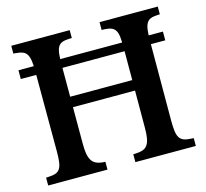

<svg xmlns="http://www.w3.org/2000/svg" viewBox="-103 -827 1014 944"><g transform="rotate(-15 404.5 -355.0)"><path d="M770 -585V-540.5H34.7V-585ZM31.7 -710.4H329.1V-670.4L313 -669.9Q292 -668.9 279.1 -663.8Q266.1 -658.7 258.8 -646Q251.5 -633.3 249 -611.1Q246.6 -588.9 246.6 -553.2V-152.3Q246.6 -124 250 -103.8Q253.4 -83.5 261.5 -70.1Q269.5 -56.6 283.2 -49.6Q296.9 -42.5 317.9 -40.5L331.1 -40V0H29.3V-40L42 -40.5Q64.9 -41.5 78.9 -46.6Q92.8 -51.8 100.6 -64.2Q108.4 -76.7 111.1 -97.7Q113.8 -118.7 113.8 -151.4L113.3 -557.1Q113.3 -590.3 110.4 -611.3Q107.4 -632.3 99.9 -644.8Q92.3 -657.2 79.6 -662.6Q66.9 -668 47.4 -669.4Q44.4 -670.4 39.3 -670.4Q34.2 -670.4 31.7 -670.4ZM603 -340.3H212.4V-393.6H603ZM777.3 -710.4V-670.9L764.6 -670.4Q743.7 -669.4 730.5 -664.3Q717.3 -659.2 709.7 -646.2Q702.1 -633.3 699.5 -611.3Q696.8 -589.4 696.8 -554.2L695.8 -151.4Q695.8 -120.1 698.5 -99.1Q701.2 -78.1 708.7 -65.4Q716.3 -52.7 730.5 -47.1Q744.6 -41.5 767.6 -40.5L780.8 -40V0H473.1V-40L486.3 -40.5Q508.3 -41.5 522.9 -46.9Q537.6 -52.2 546.1 -64.9Q554.7 -77.6 558.3 -98.4Q562 -119.1 562 -150.9L563 -560.1Q563 -592.8 560.5 -613.8Q558.1 -634.8 550.5 -647Q543 -659.2 529.3 -664.3Q515.6 -669.4 493.7 -670.4H481V-710.4Z"/></g></svg>

Font: Varendra
Style: Regular
Weight: 700
Designer: Jacob Thomas
Foundry: Bangla Type Foundry
Version: Version 1.008